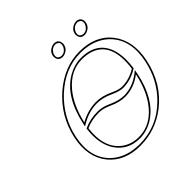

<svg xmlns="http://www.w3.org/2000/svg" viewBox="-204 -979 1167 1167"><g transform="rotate(-45 379.0 -396.0)"><path d="M643.1 -316.4Q577.1 -266.6 502.4 -266.1Q454.1 -266.1 400.9 -291Q356 -311.5 321.3 -312Q255.4 -311.5 208 -289.1Q189 -141.6 272 -73.2Q319.8 -34.7 386.2 -34.2Q496.1 -34.2 571.3 -139.6Q620.1 -209.5 642.1 -310.1Q642.1 -311 642.6 -313Q643.1 -315.9 643.1 -316.4ZM650.4 -358.4Q678.7 -564.9 542 -605.5Q511.7 -613.8 475.6 -613.8Q378.4 -613.8 304.2 -526.4Q242.2 -452.1 215.3 -332Q281.2 -368.7 351.6 -370.1Q405.8 -370.1 463.9 -342.3Q504.4 -322.8 532.7 -323.2Q593.3 -323.7 650.4 -358.4ZM749 -329.1Q713.9 -164.6 590.3 -69.3Q486.3 9.8 356.9 9.8Q222.7 9.8 151.4 -77.1Q78.1 -168 107.9 -310.1Q140.1 -460.4 255.9 -561.5Q367.7 -657.7 498 -658.2Q637.7 -658.2 709 -564.9Q778.8 -472.2 749 -329.1ZM366.2 -753.9Q372.6 -784.2 403.3 -797.4Q414.6 -801.8 424.3 -801.8Q453.6 -801.8 461.4 -775.4Q463.9 -764.6 462.4 -753.9Q456.1 -723.6 425.3 -710.4Q414.1 -706.1 404.3 -706.1Q375 -706.1 367.2 -732.9Q364.3 -743.2 366.2 -753.9ZM555.2 -753.9Q561.5 -784.2 592.3 -797.4Q603.5 -801.8 613.3 -801.8Q642.6 -801.8 650.9 -775.4Q653.3 -764.6 651.4 -753.9Q645 -723.6 614.3 -710.4Q603 -706.1 593.3 -706.1Q564 -706.1 556.2 -732.9Q553.2 -743.2 555.2 -753.9ZM636.7 -323.7 657.7 -340.3 652.8 -314.5Q652.3 -313 652.1 -310.8Q651.9 -308.6 651.9 -308.1Q614.7 -133.8 505.9 -61Q449.7 -24.4 386.2 -23.9Q285.2 -23.9 231.9 -103Q194.8 -159.2 194.8 -240.2Q194.8 -265.1 198.2 -290.5L198.7 -295.9L203.6 -298.3Q253.4 -321.8 321.3 -321.8Q360.8 -321.8 410.6 -298.3Q459 -276.4 502.4 -275.9Q574.2 -276.9 636.7 -323.7ZM660.6 -357.4 659.7 -352.5 655.8 -350.1Q595.7 -313.5 532.7 -313Q500.5 -313 453.1 -335.4Q400.9 -359.9 351.6 -359.9Q289.6 -359.9 228.5 -327.6Q224.1 -325.2 220.7 -323.2L200.7 -311.5L205.6 -334Q247.1 -523.9 368.2 -593.8Q420.4 -623.5 475.6 -624Q617.2 -624 653.8 -505.4Q665 -468.3 665 -421.9Q665 -391.1 660.6 -357.4ZM739.3 -331.1Q772.5 -486.3 686.5 -576.2Q638.2 -625.5 564 -641.6Q532.2 -647.9 498 -647.9Q364.3 -647.9 252.4 -544.9Q147.5 -446.8 117.7 -308.1Q85 -155.3 172.9 -67.9Q220.2 -22 291 -6.8Q322.8 -0.5 356.9 0Q511.7 0 622.6 -111.3Q711.4 -200.7 739.3 -331.1ZM376 -752Q370.6 -725.6 393.6 -717.8Q396 -717.3 397.5 -716.8Q401.4 -716.3 404.3 -715.8Q431.2 -715.8 446.8 -742.2Q450.7 -749.5 452.6 -755.9Q458 -782.2 435.1 -790Q432.6 -790.5 431.2 -791.5Q427.2 -792 424.3 -792Q397.5 -792 381.8 -765.6Q377.4 -758.3 376 -752ZM564.9 -752Q559.6 -725.6 582.5 -717.8Q585 -717.3 586.4 -716.8Q590.3 -716.3 593.3 -715.8Q620.1 -715.8 635.7 -742.2Q639.6 -749.5 641.6 -755.9Q647 -782.2 624 -790Q621.6 -790.5 620.1 -791.5Q616.2 -792 613.3 -792Q586.4 -792 570.8 -765.6Q566.4 -758.3 564.9 -752Z"/></g></svg>

Font: Linux Biolinum Outline O
Style: Italic
Weight: 400
Italic angle: -12°
Designer: Philipp H. Poll
Foundry: Philipp H. Poll
Version: Version 0.6.2